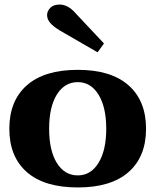

<svg xmlns="http://www.w3.org/2000/svg" viewBox="-20 -814 683 844"><path d="M243 -680Q215 -697 201 -713Q187 -729 187 -748Q187 -765 201 -779.5Q215 -794 242 -794Q279 -794 312 -756L437 -623L409 -584ZM21 -248Q21 -371 98 -439Q175 -507 322 -507Q468 -507 545 -439Q622 -371 622 -248Q622 -125 545 -57.5Q468 10 322 10Q175 10 98 -57.5Q21 -125 21 -248ZM447 -248Q447 -343 413 -398Q379 -453 322 -453Q264 -453 230 -398.5Q196 -344 196 -248Q196 -152 230 -97.5Q264 -43 322 -43Q379 -43 413 -98Q447 -153 447 -248Z"/></svg>

Font: Trirong ExtraBold
Style: Regular
Weight: 800
Designer: Katatrad Team
Foundry: CadsonDemak
Version: Version 1.001